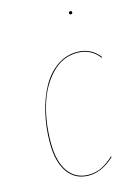

<svg xmlns="http://www.w3.org/2000/svg" viewBox="-111 -770 607 841"><g transform="rotate(-15 193.0 -349.5)"><path d="M285.2 -700.2Q285.2 -707.5 292.5 -707.5Q299.8 -707.5 299.8 -700.7Q299.8 -693.4 292.5 -693.4Q285.2 -693.4 285.2 -700.2ZM274.4 -527.3Q337.4 -527.3 376 -477.1L372.6 -475.1Q335.9 -523.4 273.9 -523.4Q208.5 -523.4 159.4 -473.4Q110.4 -423.3 85.9 -344.5Q61.5 -265.6 61.5 -172.4Q61.5 -86.9 94.5 -40.8Q127.4 5.4 186.5 5.4Q219.2 5.4 245.8 -7.8Q272.5 -21 299.8 -46.4L302.7 -43.9Q246.1 9.3 186.5 9.3Q125.5 9.3 91.3 -38.1Q57.1 -85.4 57.1 -172.4Q57.1 -242.2 72 -305.9Q86.9 -369.6 114 -419.2Q141.1 -468.8 182.6 -498Q224.1 -527.3 274.4 -527.3Z"/></g></svg>

Font: Fira Sans Compressed Four
Style: Italic
Weight: 100
Width: 3
Italic angle: -8°
Designer: Carrois Corporate & Edenspiekermann AG
Foundry: Carrois Corporate GbR & Edenspiekermann AG
Version: Version 4.203;PS 004.203;hotconv 1.0.88;makeotf.lib2.5.64775